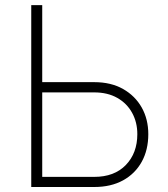

<svg xmlns="http://www.w3.org/2000/svg" viewBox="-20 -748 672 768"><path d="M148.9 -419.4H356.9Q423.8 -419.4 472.2 -392.1Q520.5 -364.7 546.9 -317.9Q573.2 -271 573.2 -211.4Q573.2 -148.4 546.9 -100.8Q520.5 -53.2 472.2 -26.6Q423.8 0 356.9 0H105V-727.5H148.9ZM148.9 -378.4V-40.5H356.9Q437.5 -40.5 483.4 -88.1Q529.3 -135.7 529.3 -211.4Q529.3 -258.8 508.5 -296.6Q487.8 -334.5 449.2 -356.4Q410.6 -378.4 356.9 -378.4Z"/></svg>

Font: Inter Extra Light
Style: Regular
Weight: 200
Designer: Rasmus Andersson
Foundry: rsms
Version: Version 4.000;git-3c8e0fc